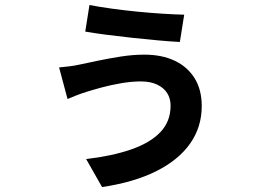

<svg xmlns="http://www.w3.org/2000/svg" viewBox="-20 -677 1040 773"><path d="M666.8 -251.9Q666.8 -280.2 653.2 -301.9Q639.7 -323.5 612.8 -336.3Q585.9 -349.2 547.2 -349.2Q510.3 -349.2 468.6 -342.1Q427 -335 389.9 -325Q352.8 -315 327.7 -307Q311 -302 288.4 -293.3Q265.8 -284.7 251.9 -278.4L217.9 -405.5Q238.9 -407.3 261.2 -410.2Q283.6 -413.1 300.9 -417.1Q329.9 -423.3 373.7 -432.5Q417.4 -441.7 466.6 -449.4Q515.9 -457 561.2 -457Q631 -457 682.7 -432.8Q734.4 -408.6 763.3 -362.4Q792.2 -316.2 792.2 -250.1Q792.2 -165.9 745.8 -99.6Q699.4 -33.3 610.1 11.7Q520.8 56.6 391 76.2L326.8 -36.6Q430.9 -48.8 507 -75Q583.2 -101.1 625 -144.3Q666.8 -187.5 666.8 -251.9ZM340.2 -656.8Q379.7 -649.2 429.7 -642.3Q479.7 -635.4 532.1 -630.2Q584.5 -625 634 -621.9Q683.6 -618.8 721.6 -617.8L704.1 -508Q668.6 -509.8 618 -514.3Q567.5 -518.8 512.2 -524.8Q456.8 -530.8 406.8 -537.3Q356.8 -543.8 323.2 -549.8Z"/></svg>

Font: Noto Sans KR Thin
Style: Regular
Weight: 100
Designer: Ryoko NISHIZUKA 西塚涼子 (kana, bopomofo & ideographs); Paul D. Hunt (Latin, Greek & Cyrillic); Sandoll Communications 산돌커뮤니
Foundry: Adobe
Version: Version 2.004-H2;hotconv 1.0.118;makeotfexe 2.5.65603